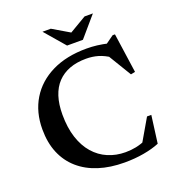

<svg xmlns="http://www.w3.org/2000/svg" viewBox="-155 -985 1012 1117"><g transform="rotate(-20 351.5 -427.0)"><path d="M451 -42.5Q485 -42.5 516 -48.8Q547 -55 582.5 -70.5L553 -48.5L638.5 -195.5H665L642.5 -25Q600 -7.5 544.5 2.2Q489 12 425.5 12Q337 12 266 -10.8Q195 -33.5 144.5 -77.8Q94 -122 67.2 -186Q40.5 -250 40.5 -333Q40.5 -439 89 -518.8Q137.5 -598.5 227.5 -642.8Q317.5 -687 442 -687Q475 -687 506.8 -683.2Q538.5 -679.5 582 -669.5L546.5 -661L612 -708H626.5L661.5 -463L634.5 -457.5L535.5 -621L570 -584.5Q529 -612 493.8 -622.2Q458.5 -632.5 419.5 -632.5Q361.5 -632.5 317 -615.8Q272.5 -599 241.8 -566.8Q211 -534.5 195.2 -486Q179.5 -437.5 179.5 -373.5Q179.5 -292 199.8 -230.2Q220 -168.5 256.5 -126.8Q293 -85 342.8 -63.8Q392.5 -42.5 451 -42.5ZM403 -798H380L496 -866.5H547.5L440.5 -742H342.5L235.5 -866.5H287Z"/></g></svg>

Font: Newsreader 24pt SemiBold
Style: Regular
Weight: 600
Designer: Hugues Gentile
Foundry: Production Type
Version: Version 1.003